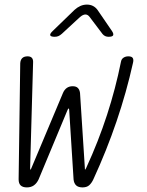

<svg xmlns="http://www.w3.org/2000/svg" viewBox="-20 -805 640 835"><path d="M97 10Q79 10 70 1.5Q61 -7 61 -25L68 -530Q69 -545 77 -552.5Q85 -560 100 -560Q112 -560 118 -554Q124 -548 124 -536L111 -75Q111 -67 112.5 -67Q114 -67 117 -75L254 -401Q260 -415 270.5 -422.5Q281 -430 296 -430Q311 -430 318.5 -422.5Q326 -415 328 -401L349 -75Q349 -67 350 -67Q351 -67 355 -75Q408 -190 445.5 -305.5Q483 -421 506 -536Q508 -548 517 -554Q526 -560 538 -560Q553 -560 557.5 -552.5Q562 -545 558 -530Q530 -404 487 -277.5Q444 -151 386 -25Q378 -8 367.5 1Q357 10 339 10Q321 10 311.5 1.5Q302 -7 300 -24L281 -325Q281 -333 278.5 -333Q276 -333 273 -325L148 -25Q140 -8 127.5 1Q115 10 97 10ZM218 -645Q201 -645 198.5 -651.5Q196 -658 210 -671L304 -762Q316 -773 329.5 -779Q343 -785 358 -785Q373 -785 384.5 -779Q396 -773 404 -762L467 -670Q475 -658 472 -651.5Q469 -645 452 -645Q444 -645 437.5 -648Q431 -651 426 -657L370 -731Q362 -742 351.5 -742Q341 -742 328 -731L249 -658Q241 -651 234 -648Q227 -645 218 -645Z"/></svg>

Font: Maple Mono Thin
Style: Italic
Weight: 250
Italic angle: -10°
Monospace: yes
Designer: subframe7536
Version: Version 7.000